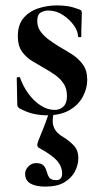

<svg xmlns="http://www.w3.org/2000/svg" viewBox="-20 -416 377 711"><path d="M118 -338Q118 -317 129.5 -300.5Q141 -284 159 -270.5Q177 -257 198 -244Q223 -230 247 -214.5Q271 -199 287 -177Q303 -155 303 -120Q303 -88 286.5 -57.5Q270 -27 237 -8Q204 11 154 11Q129 11 104 5.5Q79 0 50 -16Q48 -18 46 -21Q44 -24 44 -28L42 -127Q42 -130 47.5 -130.5Q53 -131 54 -129Q65 -97 85 -69.5Q105 -42 130.5 -25.5Q156 -9 182 -9Q202 -9 215 -21.5Q228 -34 228 -60Q228 -88 215.5 -106.5Q203 -125 184 -138.5Q165 -152 145 -163Q122 -176 99 -190Q76 -204 61 -225.5Q46 -247 46 -282Q46 -324 67 -349Q88 -374 121.5 -385Q155 -396 191 -396Q213 -396 231.5 -393Q250 -390 274 -381Q283 -378 283 -370Q283 -350 282 -328.5Q281 -307 281 -281Q281 -278 275 -278Q269 -278 269 -281Q269 -300 253.5 -322Q238 -344 213 -360.5Q188 -377 159 -377Q145 -377 131.5 -370Q118 -363 118 -338ZM179 2Q174 23 175.5 39Q177 55 186.5 68Q196 81 215 92Q236 105 253 122.5Q270 140 270 170Q270 194 258 218Q246 242 219.5 258.5Q193 275 148 275Q112 275 92.5 263.5Q73 252 73 227Q73 213 85 200.5Q97 188 113 188Q134 188 142 197.5Q150 207 153 219.5Q156 232 162.5 241.5Q169 251 188 251Q210 251 210 227Q210 201 192 180Q174 159 127 133Q120 130 118.5 124Q117 118 122 105Q132 81 137 68Q142 55 147.5 41Q153 27 162 1Z"/></svg>

Font: Cormorant Garamond Light
Style: Bold
Weight: 700
Version: Version 4.001